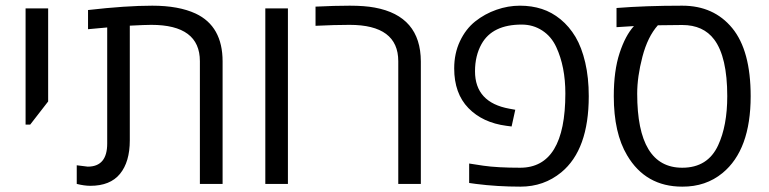

<svg xmlns="http://www.w3.org/2000/svg" viewBox="-20 -660 2759 689"><path d="M71.8 -212.9V-629.9H152.8V-295.9L88.4 -212.9Z M304.2 6.8Q282.7 6.8 255.4 0V-66.9Q291 -62 294.9 -62Q364.7 -62 364.7 -145V-561.5L295.9 -555.2V-624Q432.1 -639.6 526.6 -639.6Q621.1 -639.6 682.1 -611.3Q778.8 -565.9 778.8 -439.5V0H697.3V-440.4Q697.3 -570.8 522.9 -570.8Q501.5 -570.8 445.8 -567.9V-156.2Q445.8 -79.1 410.6 -36.1Q375.5 6.8 304.2 6.8Z M1013.2 0H932.1V-629.9H1013.2Z M1234.9 -639.6Q1288.6 -639.6 1324.7 -632.8Q1489.7 -602.5 1490.2 -439.5V0H1409.2V-440.4Q1409.2 -570.8 1234.4 -570.8Q1181.6 -570.8 1112.3 -567.4V-636.2Q1180.7 -639.6 1234.9 -639.6Z M1846.7 -58.1Q2008.8 -58.1 2008.8 -324.7Q2008.8 -420.9 1976.1 -491.2Q1958.5 -529.3 1925.8 -550.5Q1893.1 -571.8 1852.1 -571.8Q1747.1 -571.8 1708 -502Q1684.6 -460 1684.6 -404.3Q1684.6 -292.5 1807.6 -270L1829.1 -266.1L1815.9 -206.1L1797.4 -208.5Q1711.9 -219.7 1660.9 -272.2Q1609.9 -324.7 1609.9 -414.6Q1609.9 -468.3 1630.6 -512.2Q1651.4 -556.2 1685.5 -583.3Q1719.7 -610.4 1761.5 -625Q1803.2 -639.6 1845.7 -639.6Q1888.2 -639.6 1924.3 -627.9Q1960.4 -616.2 1991.7 -590.6Q2022.9 -564.9 2045.2 -527.6Q2067.4 -490.2 2080.1 -435.8Q2092.8 -381.3 2092.8 -314.9Q2092.8 -122.6 1994.1 -41.5Q1931.6 9.8 1847.9 9.8Q1764.2 9.8 1688 0L1663.6 -3.4V-73.2Q1664.1 -72.8 1714.4 -65.4Q1764.6 -58.1 1846.7 -58.1Z M2266.6 -323.7Q2266.6 -58.1 2428.2 -58.1Q2520 -58.1 2557.1 -138.7Q2589.8 -209 2589.8 -314.9Q2589.8 -455.6 2543 -518.1Q2503.9 -570.3 2428.2 -570.3L2340.8 -569.3Q2304.2 -528.3 2285.4 -456.5Q2266.6 -384.8 2266.6 -323.7ZM2428.2 -639.6Q2541.5 -639.6 2607.7 -559.1Q2673.8 -478.5 2673.8 -314.9Q2673.8 -122.1 2572.8 -39.1Q2512.7 10.3 2428.2 9.8Q2296.9 9.8 2230.5 -102.5Q2182.6 -182.6 2182.6 -314.9Q2182.6 -406.2 2203.4 -469.5Q2224.1 -532.7 2254.9 -566.4L2192.4 -562.5V-631.3Q2295.4 -639.6 2428.2 -639.6Z"/></svg>

Font: OpenSansHebrew-Regular
Style: Regular
Weight: 400
Foundry: Ascender Corporation, Yanek Iontef
Version: Version 2.001;PS 002.001;hotconv 1.0.70;makeotf.lib2.5.58329